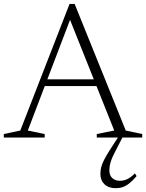

<svg xmlns="http://www.w3.org/2000/svg" viewBox="-22 -705 750 984"><path d="M189.5 -264V-298.5H499.5V-264ZM622.5 -36 707 -18V0H474V-18L563.5 -36L326.5 -629.5H347L120.5 -36L207 -18V0H-2.5V-18L82 -36L334.5 -685H360.5ZM573.5 61.5Q552.5 101 545.5 124.2Q538.5 147.5 538.5 168.5Q538.5 194 553.5 207.8Q568.5 221.5 593 221.5Q612 221.5 629.8 213.2Q647.5 205 669.5 183.5L678 197.5Q658.5 220.5 641.2 234.2Q624 248 607.2 253.8Q590.5 259.5 571.5 259.5Q534.5 259.5 513.5 239.5Q492.5 219.5 492.5 186Q492.5 169.5 496.2 153.5Q500 137.5 511 115.2Q522 93 544 59L591 -13.5H612.5Z"/></svg>

Font: Newsreader 16pt Light
Style: Regular
Weight: 300
Designer: Hugues Gentile
Foundry: Production Type
Version: Version 1.003